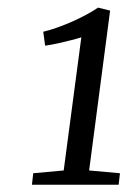

<svg xmlns="http://www.w3.org/2000/svg" viewBox="-20 -920 343 517"><path d="M69.5 -453.5 151.5 -461 199 -819.5Q188 -816 171.5 -811.8Q155 -807.5 137 -803.5Q119 -799.5 101.5 -797L96.5 -834.5Q115 -839 135.2 -846.2Q155.5 -853.5 175.2 -862.2Q195 -871 213 -880.8Q231 -890.5 244 -899.5L276.5 -891.5L220 -461L303 -453.5L299.5 -422.5H66Z"/></svg>

Font: Merriweather 36pt Light
Style: Italic
Weight: 300
Italic angle: -7.8°
Version: Version 2.101